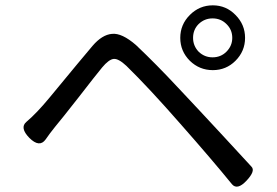

<svg xmlns="http://www.w3.org/2000/svg" viewBox="-20 -742 1040 720"><path d="M725 -652Q704 -631 704 -600Q704 -570 725 -548Q747 -527 777 -527Q808 -527 829 -548Q851 -570 851 -600Q851 -631 829 -652Q808 -673 777 -673Q747 -673 725 -652ZM863 -686Q899 -650 899 -600Q899 -550 863 -514Q828 -479 778 -479Q728 -479 692 -514Q656 -550 656 -600Q656 -650 692 -686Q728 -722 778 -722Q828 -722 863 -686ZM90 -225Q53 -263 79 -285Q117 -317 165 -375Q292 -529 327 -570Q363 -612 400 -615Q437 -619 490 -573Q566 -501 648 -413Q730 -326 816 -233Q902 -140 923 -117Q939 -101 904 -64Q870 -28 850 -51Q776 -142 657 -277Q538 -413 454 -495Q424 -523 406 -521Q388 -519 363 -489Q339 -460 274 -376Q209 -293 187 -267Q166 -241 151 -219Q128 -187 90 -225Z"/></svg>

Font: Swei Gothic CJK TC Regular
Style: Regular
Weight: 400
Version: Version 2.129